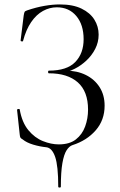

<svg xmlns="http://www.w3.org/2000/svg" viewBox="-20 -656 542 867"><path d="M243 187Q243 93 229.1 52.6Q215.2 12.2 189.6 9Q159.2 6 129.6 -3Q100 -12 83 -26Q74 -31 72 -35Q70 -39 69 -49L57 -160Q57 -162.8 62.5 -163.8Q68 -164.8 69 -161.8Q79.4 -102.8 108.1 -68.2Q136.8 -33.6 173.9 -18.8Q211 -4 245.6 -4Q294 -4 322.7 -26.5Q351.4 -49 364.5 -85Q377.6 -121 377.6 -161Q377.6 -243 331.4 -284Q285.2 -325 201 -325Q197 -325 197 -331Q197 -337 201 -337Q282.2 -337 319.9 -376Q357.6 -415 357.6 -478.8Q357.6 -544.6 324.5 -583.8Q291.4 -623 236.6 -623Q204.2 -623 174.3 -606.7Q144.4 -590.4 121.1 -556.7Q97.8 -523 84 -471Q83 -468 78 -469Q73 -470 73 -472.8L87 -586Q89 -598 91 -602Q93 -606 102 -609Q143 -623 180.4 -629.5Q217.8 -636 250 -636Q309.4 -636 348.3 -617Q387.2 -598 406.3 -567.1Q425.4 -536.2 425.4 -499.6Q425.4 -465.2 409.9 -435.1Q394.4 -405 369.5 -382Q344.6 -359 316.5 -345Q288.4 -331 263 -329L277 -337Q327.8 -337 367.4 -317.5Q407 -298 429.7 -262.5Q452.4 -227 452.4 -178.8Q452.4 -113.6 412.2 -67.5Q372 -21.4 307.6 -0.8Q292.8 3.8 280.7 22.6Q268.6 41.4 261.7 80.9Q254.8 120.4 254.8 187Q254.8 191 248.9 191Q243 191 243 187Z"/></svg>

Font: Cormorant Infant Light
Style: Regular
Weight: 300
Designer: Christian Thalmann (Catharsis Fonts)
Foundry: Catharsis Fonts
Version: Version 4.001